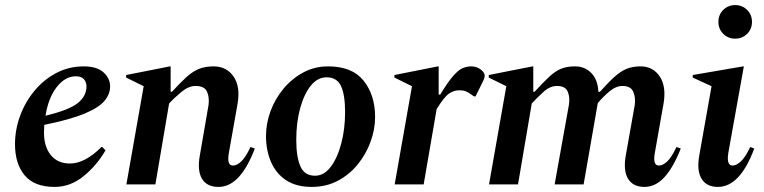

<svg xmlns="http://www.w3.org/2000/svg" viewBox="-20 -725 3006 755"><path d="M195 10Q115 10 77 -35.5Q39 -81 39 -158Q39 -215 59 -269.5Q79 -324 115.5 -368Q152 -412 201.5 -438Q251 -464 309 -464Q361 -464 387 -440.5Q413 -417 413 -385Q413 -355 391 -328.5Q369 -302 313 -278.5Q257 -255 154 -234Q153 -219 153 -203Q153 -148 180 -115Q207 -82 255 -82Q314 -82 379 -147H382L395 -134Q361 -75 309 -32.5Q257 10 195 10ZM278 -425Q236 -425 203 -382.5Q170 -340 159 -270Q251 -292 285.5 -319.5Q320 -347 320 -385Q320 -402 310 -413.5Q300 -425 278 -425Z M477 0 545 -386 476 -420V-430L648 -464H651V-364H656Q690 -401 714.5 -423Q739 -445 763.5 -454.5Q788 -464 820 -464Q871 -464 898.5 -424Q926 -384 914 -316L880 -124Q871 -74 896 -74Q912 -74 929.5 -91Q947 -108 965 -147L982 -141Q954 -67 918.5 -28.5Q883 10 839 10Q793 10 774 -22.5Q755 -55 766 -115L800 -312Q804 -342 794 -364.5Q784 -387 749 -387Q722 -387 694 -364Q666 -341 645 -318L591 0Z M1206 10Q1145 10 1105.5 -16Q1066 -42 1046 -87.5Q1026 -133 1026 -190Q1026 -240 1044 -288.5Q1062 -337 1095 -376.5Q1128 -416 1172.5 -440Q1217 -464 1270 -464Q1365 -464 1410 -407.5Q1455 -351 1455 -265Q1455 -217 1437.5 -168.5Q1420 -120 1387.5 -79.5Q1355 -39 1309 -14.5Q1263 10 1206 10ZM1219 -34Q1254 -34 1280.5 -69Q1307 -104 1322 -161Q1337 -218 1337 -284Q1337 -352 1321 -386.5Q1305 -421 1264 -421Q1229 -421 1202.5 -388.5Q1176 -356 1160.5 -300Q1145 -244 1145 -175Q1145 -109 1161 -71.5Q1177 -34 1219 -34Z M1532 0 1600 -386 1531 -420V-430L1702 -464H1705V-353H1711Q1742 -404 1763 -427.5Q1784 -451 1800.5 -457.5Q1817 -464 1833 -464Q1854 -464 1870 -452Q1886 -440 1886 -427Q1886 -420 1882 -411L1850 -346H1844L1832 -354Q1822 -362 1811.5 -366Q1801 -370 1787 -370Q1764 -370 1745 -356.5Q1726 -343 1697 -296L1646 0Z M1903 0 1971 -386 1902 -420V-430L2074 -464H2077V-364H2082Q2116 -401 2139.5 -423Q2163 -445 2186 -454.5Q2209 -464 2241 -464Q2280 -464 2305.5 -437.5Q2331 -411 2333 -364H2339Q2372 -401 2396.5 -423Q2421 -445 2444.5 -454.5Q2468 -464 2499 -464Q2548 -464 2574.5 -424Q2601 -384 2589 -316L2555 -124Q2546 -74 2571 -74Q2587 -74 2604.5 -91Q2622 -108 2640 -147L2657 -141Q2628 -67 2593 -28.5Q2558 10 2514 10Q2469 10 2449.5 -22.5Q2430 -55 2441 -115L2476 -312Q2480 -342 2470 -364.5Q2460 -387 2428 -387Q2402 -387 2376.5 -365.5Q2351 -344 2331 -320L2330 -316L2275 0H2161L2217 -312Q2222 -342 2212.5 -364.5Q2203 -387 2170 -387Q2143 -387 2117.5 -364Q2092 -341 2071 -318L2017 0Z M2871 -573Q2843 -573 2824 -592Q2805 -611 2805 -639Q2805 -667 2824 -686Q2843 -705 2871 -705Q2899 -705 2918 -686Q2937 -667 2937 -639Q2937 -611 2918 -592Q2899 -573 2871 -573ZM2803 10Q2758 10 2738.5 -22.5Q2719 -55 2730 -115L2778 -386L2704 -420V-430L2902 -464H2905L2844 -124Q2836 -74 2861 -74Q2876 -74 2894 -91Q2912 -108 2930 -147L2946 -141Q2890 10 2803 10Z"/></svg>

Font: Spectral SemiBold
Style: Italic
Weight: 600
Italic angle: -10°
Designer: Jean-Baptiste Levee
Foundry: Production Type
Version: Version 2.001